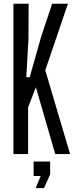

<svg xmlns="http://www.w3.org/2000/svg" viewBox="-20 -820 404 1022"><path d="M51.5 0V-800H132.5L131.5 -610L120 -409H138L199.5 -626L257.5 -800H341.5L221 -446L353 0H274L171 -355.5L129.5 -249V0ZM170 181.5 196.5 117H159V40H247V108L214 181.5Z"/></svg>

Font: Big Shoulders Display Thin Medium
Style: Regular
Weight: 500
Version: Version 2.002